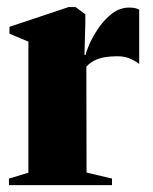

<svg xmlns="http://www.w3.org/2000/svg" viewBox="-20 -538 444 558"><path d="M6 0V-19L62.5 -36V-417L7.5 -440V-460L179.5 -517.5H199.5L228 -496.5V-472.5L225.5 -378.5H229Q230.5 -388.5 240.2 -410.5Q250 -432.5 266.8 -457Q283.5 -481.5 306 -498.8Q328.5 -516 355.5 -516Q366.5 -516 373.2 -514.2Q380 -512.5 384.5 -510V-352Q378 -358 361.2 -366.2Q344.5 -374.5 321 -374.5Q302.5 -374.5 286.2 -372Q270 -369.5 256.2 -363Q242.5 -356.5 231 -344.5L231.5 -36.5L305.5 -19V0Z"/></svg>

Font: Merriweather 144pt Black
Style: Regular
Weight: 900
Version: Version 2.100